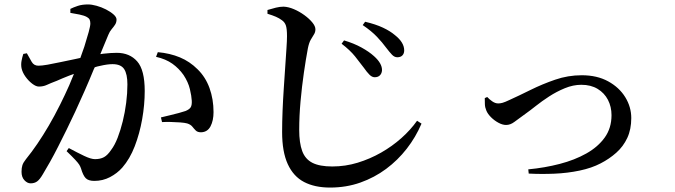

<svg xmlns="http://www.w3.org/2000/svg" viewBox="-20 -797 3040 865"><path d="M290 -130Q329 -109 359.5 -94.5Q390 -80 408 -80Q432 -80 448.5 -89Q465 -98 481 -122Q497 -143 510 -176.5Q523 -210 533 -250.5Q543 -291 548.5 -334Q554 -377 554 -417Q554 -463 539.5 -485.5Q525 -508 487 -508Q464 -508 430 -500Q419 -498 407 -494Q405 -490 403 -486Q383 -437 361 -387Q339 -337 319 -294Q301 -255 281 -214.5Q261 -174 242 -136.5Q223 -99 205 -67Q187 -35 173 -12Q159 12 147 20.5Q135 29 118 29Q103 29 90 15Q77 1 77 -23Q77 -41 81 -53Q85 -65 97 -80Q123 -112 148.5 -149.5Q174 -187 199.5 -230.5Q225 -274 251 -326Q272 -368 292 -413Q303 -439 313 -464Q302 -460 291 -456Q258 -443 236 -433Q207 -422 191 -414.5Q175 -407 155 -407Q142 -407 125 -420Q108 -433 94.5 -452Q81 -471 77 -490Q74 -506 77 -522.5Q80 -539 85 -554L101 -557Q113 -535 123 -518Q133 -501 153 -501Q168 -501 194 -505.5Q220 -510 252 -517Q284 -524 319 -531Q330 -534 342 -536Q351 -563 360 -587Q372 -625 379.5 -652.5Q387 -680 387 -691Q387 -701 384 -708Q381 -715 372 -720Q360 -727 338 -731.5Q316 -736 297 -739V-757Q311 -764 330.5 -770.5Q350 -777 377 -777Q393 -777 415 -771Q437 -765 457.5 -754.5Q478 -744 491.5 -732Q505 -720 505 -709Q505 -696 498.5 -686Q492 -676 483 -665.5Q474 -655 468 -640Q458 -616 441 -575Q436 -564 432 -553Q438 -554 445 -555Q480 -559 506 -559Q564 -559 598 -520.5Q632 -482 632 -387Q632 -325 620.5 -260Q609 -195 587 -138Q565 -81 531 -42Q508 -16 475.5 1Q443 18 405 18Q378 18 366 5.5Q354 -7 345 -38Q342 -47 337 -55Q332 -63 319 -77Q306 -91 280 -116ZM683 -541 691 -562Q746 -557 790.5 -538.5Q835 -520 870 -485Q906 -450 924 -400Q942 -350 942 -292Q942 -254 928.5 -228Q915 -202 886 -201Q870 -201 862 -209Q854 -217 846.5 -226.5Q839 -236 823 -241Q812 -244 791.5 -245.5Q771 -247 749 -247.5Q727 -248 710 -247L705 -268Q725 -273 746.5 -278Q768 -283 786 -288Q804 -293 816 -297Q833 -304 839 -313.5Q845 -323 844 -343Q843 -364 835.5 -395.5Q828 -427 807 -459Q786 -489 756.5 -510Q727 -531 683 -541Z M1619 -492Q1602 -515 1579.5 -543Q1557 -571 1519 -600L1530 -615Q1574 -602 1608.5 -583Q1643 -564 1665 -544Q1702 -511 1701 -480Q1700 -466 1691.5 -457.5Q1683 -449 1668 -449Q1656 -449 1644.5 -460.5Q1633 -472 1619 -492ZM1719 -583Q1703 -605 1678.5 -631Q1654 -657 1614 -684L1625 -699Q1672 -688 1705 -672.5Q1738 -657 1759 -639Q1801 -606 1801 -570Q1801 -556 1793 -547.5Q1785 -539 1770 -539Q1757 -539 1746 -550.5Q1735 -562 1719 -583ZM1185 -735V-752Q1205 -758 1223 -762.5Q1241 -767 1258 -767Q1280 -766 1304.5 -755.5Q1329 -745 1351 -729Q1373 -713 1387 -696Q1401 -679 1401 -665Q1401 -652 1394.5 -642Q1388 -632 1380 -618Q1372 -604 1367 -579Q1358 -531 1349 -469Q1340 -407 1334 -340.5Q1328 -274 1328 -212Q1328 -153 1341.5 -116.5Q1355 -80 1387.5 -63.5Q1420 -47 1477 -47Q1536 -47 1591.5 -64Q1647 -81 1697 -109.5Q1747 -138 1788.5 -175Q1830 -212 1859 -253L1879 -240Q1853 -179 1812.5 -127Q1772 -75 1719.5 -36Q1667 3 1603.5 25.5Q1540 48 1467 48Q1398 48 1350 23Q1302 -2 1276.5 -57.5Q1251 -113 1251 -202Q1251 -247 1253 -297.5Q1255 -348 1258.5 -399Q1262 -450 1265 -496Q1268 -542 1270.5 -578Q1273 -614 1273 -634Q1273 -667 1268 -682Q1263 -697 1250 -706Q1238 -715 1223 -721.5Q1208 -728 1185 -735Z M2175 -360Q2184 -350 2197.5 -340.5Q2211 -331 2225 -331Q2234 -331 2244.5 -334Q2255 -337 2274 -346Q2318 -366 2370.5 -392Q2423 -418 2481 -438Q2539 -458 2601 -458Q2670 -458 2720 -430.5Q2770 -403 2797 -359Q2824 -315 2824 -265Q2824 -214 2806 -175.5Q2788 -137 2756.5 -109Q2725 -81 2686 -61Q2646 -40 2591.5 -28.5Q2537 -17 2477.5 -14.5Q2418 -12 2362 -15L2360 -34Q2434 -41 2501.5 -58.5Q2569 -76 2621.5 -105.5Q2674 -135 2704.5 -177.5Q2735 -220 2735 -278Q2735 -316 2719 -347Q2703 -378 2672.5 -396.5Q2642 -415 2599 -415Q2562 -415 2524.5 -399.5Q2487 -384 2454 -362.5Q2421 -341 2394.5 -320Q2368 -299 2351 -287Q2315 -261 2297 -247.5Q2279 -234 2260 -234Q2244 -234 2225.5 -244Q2207 -254 2192 -269Q2177 -284 2171 -299Q2165 -313 2164.5 -327.5Q2164 -342 2164 -355Z"/></svg>

Font: Early Summer Mincho SemiBold
Style: Regular
Weight: 600
Designer: GuiWonder
Version: Version 1.002